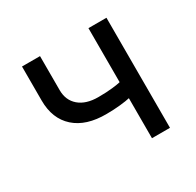

<svg xmlns="http://www.w3.org/2000/svg" viewBox="-125 -690 849 831"><g transform="rotate(-30 300.0 -275.0)"><path d="M410 0V-200Q394 -196 361.5 -192.5Q329 -189 293 -189Q191 -188 134.5 -238.5Q78 -289 78 -380V-550H168V-380Q168 -329 202.5 -299.5Q237 -270 298 -270Q340 -270 369.5 -273.5Q399 -277 410 -280V-550H500V0Z"/></g></svg>

Font: JetBrains Mono Zero
Style: Regular-Zero
Weight: 400
Designer: Philipp Nurullin, Konstantin Bulenkov
Foundry: JetBrains
Version: Version 2.211